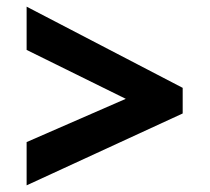

<svg xmlns="http://www.w3.org/2000/svg" viewBox="-20 -625 630 577"><path d="M60 -198V-68L529 -284V-361L60 -605V-475L358 -328Z"/></svg>

Font: Noto Sans Gurmukhi ExtraBold
Style: Regular
Weight: 800
Designer: Jelle Bosma - Monotype Design Team
Foundry: Monotype Imaging Inc.
Version: Version 2.004